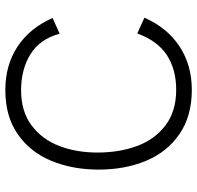

<svg xmlns="http://www.w3.org/2000/svg" viewBox="-30 -712 751 732"><g transform="rotate(-90 346.0 -345.5)"><path d="M65.9 -345.2Q65.9 -444.8 99.1 -525.4Q132.3 -606 200.4 -653.6Q268.6 -701.2 369.1 -701.2Q463.9 -701.2 534.4 -655Q605 -608.9 644 -521L584 -494.1Q563.5 -569.8 505.6 -605.5Q447.8 -641.1 368.2 -641.1Q288.1 -641.1 234.6 -601.3Q181.2 -561.5 156 -495.6Q130.9 -429.7 130.9 -350.1Q130.9 -266.6 156 -198.7Q181.2 -130.9 234.9 -90.3Q288.6 -49.8 370.1 -49.8Q447.8 -49.8 502.2 -85.2Q556.6 -120.6 585 -198.2L645 -170.9Q606.9 -84 535.6 -37.1Q464.4 9.8 370.1 9.8Q269.5 9.8 201.2 -37.4Q132.8 -84.5 99.4 -164.8Q65.9 -245.1 65.9 -345.2Z"/></g></svg>

Font: Acari Sans Light
Style: Regular
Weight: 300
Designer: Alfredo Marco Pradil and Stefan Peev
Foundry: Hanken Design Co.
Version: Version 1.045;January 11, 2019;FontCreator 11.5.0.2425 64-bi